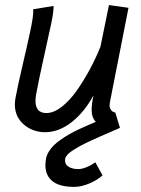

<svg xmlns="http://www.w3.org/2000/svg" viewBox="-20 -522 558 758"><path d="M435.1 -78.1 453.6 -17.1Q441.4 -11.7 415.3 -0.5Q389.2 10.7 373.5 17.6Q357.9 24.4 335 35.2Q312 45.9 297.6 53.7Q283.2 61.5 268.6 70.8Q253.9 80.1 246.3 88.6Q238.8 97.2 237.3 104.5Q236.8 106.9 236.8 111.8Q236.8 127.9 251.5 136.7Q266.1 145.5 288.6 145.5Q301.8 145.5 316.2 140.1Q330.6 134.8 336.7 131.1Q342.8 127.4 356.4 118.7L384.8 170.4Q364.3 189 332.5 202.4Q300.8 215.8 272.9 215.8Q215.3 215.8 187.3 193.4Q159.2 170.9 159.2 130.4Q159.2 120.1 161.6 104.5Q164.1 90.8 172.4 77.1Q180.7 63.5 191.9 52.2Q203.1 41 220 29.3Q236.8 17.6 251.7 9Q266.6 0.5 287.8 -9.8Q309.1 -20 323.5 -26.1Q337.9 -32.2 358.4 -41Q341.8 -57.6 341.8 -88.9Q341.8 -111.8 349.1 -145.5Q313 -79.1 262.9 -39.8Q212.9 -0.5 158.7 0Q109.4 0 74 -30.5Q38.6 -61 38.6 -109.9Q38.6 -120.6 41 -134.3Q49.8 -182.1 68.4 -261.2Q86.9 -340.3 99.1 -397.2Q111.3 -454.1 111.3 -477.1Q111.3 -482.9 110.8 -485.4L191.4 -498.5V-493.7Q191.4 -472.7 181.9 -427.5Q172.4 -382.3 154.1 -300.5Q135.7 -218.8 122.6 -149.4Q120.1 -134.8 120.1 -124Q120.1 -75.7 163.1 -75.7Q191.9 -75.7 223.4 -100.1Q254.9 -124.5 283 -164.3Q311 -204.1 334.5 -247.8Q357.9 -291.5 376.5 -337.4L410.2 -502L487.3 -491.2L413.6 -116.7Q412.6 -108.9 412.6 -106Q412.6 -95.2 419.4 -86.7Q426.3 -78.1 435.1 -78.1Z"/></svg>

Font: Fantasque Sans Mono
Style: Italic
Weight: 400
Italic angle: -11°
Monospace: yes
Designer: Jany Belluz
Version: Version 1.8.0 ; ttfautohint (v1.8.2)